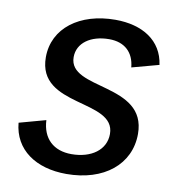

<svg xmlns="http://www.w3.org/2000/svg" viewBox="-81 -772 771 856"><g transform="rotate(10 305.0 -343.5)"><path d="M276 14C446 14 560 -79 560 -217C560 -447 218 -356 218 -505C218 -569 277 -611 361 -611C431 -611 473 -571 479 -504L601 -537C586 -645 496 -701 373 -701C212 -701 96 -615 96 -483C96 -257 437 -353 437 -195C437 -123 373 -77 283 -77C202 -77 151 -124 147 -207L27 -174C38 -54 137 14 276 14Z"/></g></svg>

Font: Ronzino Medium
Style: Italic
Weight: 500
Italic angle: -7.99998°
Designer: Nunzio Mazzaferro
Foundry: Collletttivo
Version: Version 1.000;Glyphs 3.3 (3337)